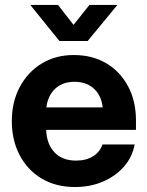

<svg xmlns="http://www.w3.org/2000/svg" viewBox="-20 -752 602 784"><path d="M286.1 11.7Q208 11.7 150.1 -22.9Q92.3 -57.6 60.3 -118.4Q28.3 -179.2 28.3 -257.3Q28.3 -335.9 60.8 -397Q93.3 -458 150.4 -492.7Q207.5 -527.3 281.2 -527.3Q357.4 -527.3 414.3 -493.4Q471.2 -459.5 503.2 -399.2Q535.2 -338.9 535.2 -260.3V-221.7H168.5Q170.4 -164.6 202.1 -130.4Q233.9 -96.2 290.5 -96.2Q332.5 -96.2 360.6 -114.3Q388.7 -132.3 398.4 -162.1H529.8Q520.5 -110.8 486.3 -71.8Q452.1 -32.7 400.4 -10.5Q348.6 11.7 286.1 11.7ZM169.4 -313.5H399.4Q394 -361.8 363.5 -389.9Q333 -418 284.2 -418Q235.8 -418 205.6 -389.9Q175.3 -361.8 169.4 -313.5ZM216.8 -731.9 280.3 -650.4 345.2 -731.9H459V-731.4L337.9 -584.5H222.7L104 -731.4V-731.9Z"/></svg>

Font: Inter Display
Style: Bold
Weight: 700
Designer: Rasmus Andersson
Foundry: rsms
Version: Version 4.001;git-9221beed3